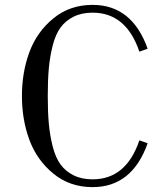

<svg xmlns="http://www.w3.org/2000/svg" viewBox="-20 -750 680 788"><path d="M360 18Q267 18 199.5 -37Q132 -92 101 -175Q70 -258 70 -356Q70 -454 101 -537Q132 -620 199.5 -675Q267 -730 360 -730Q522 -730 586 -550L552 -538Q498 -698 360 -698Q315 -698 282 -681.5Q249 -665 228.5 -637Q208 -609 196.5 -564Q185 -519 180.5 -470.5Q176 -422 176 -356Q176 -290 180.5 -241.5Q185 -193 196.5 -148Q208 -103 228.5 -75Q249 -47 282 -30.5Q315 -14 360 -14Q498 -14 552 -174L586 -162Q522 18 360 18Z"/></svg>

Font: Old Standard TT
Style: Regular
Weight: 400
Designer: Alexey Kryukov <alexios@thessalonica.org.ru>
Version: Version 2.2